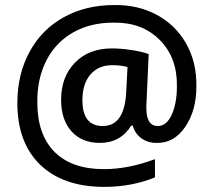

<svg xmlns="http://www.w3.org/2000/svg" viewBox="-20 -666 848 761"><path d="M432.1 -646Q526.4 -647.5 601.3 -607.2Q676.3 -566.9 718 -492.9Q759.8 -418.9 758.3 -324.7Q758.8 -228.5 714.1 -163.1Q669.4 -97.7 600.1 -99.6Q565.4 -99.6 540 -118.2Q514.6 -136.7 505.9 -168.5H500.5Q457.5 -99.6 376 -99.6Q304.7 -99.6 263.2 -145.5Q222.2 -191.9 222.2 -270.5Q222.2 -361.3 276.9 -417.5Q332 -474.1 423.3 -474.1Q457 -474.1 497.1 -468.3Q539.1 -462.4 569.3 -451.7L560.1 -247.6V-236.8Q560.1 -166.5 605.5 -166.5Q640.1 -166.5 660.6 -211.4Q681.2 -255.9 681.2 -325.7Q682.6 -438 613 -507.8Q543.5 -577.6 432.6 -576.2Q340.3 -577.1 270.5 -537.8Q200.7 -498.5 163.8 -426.3Q127 -354 127.9 -260.3Q127.9 -132.8 196 -64.2Q264.2 4.4 391.6 4.4Q488.8 4.4 594.2 -35.2V37.1Q501.5 74.7 393.1 74.7Q231 74.7 139.6 -12.7Q48.8 -100.6 48.8 -257.3Q48.8 -372.6 97.7 -461.4Q146 -550.3 234.4 -598.6Q321.3 -646 432.1 -646ZM337.9 -370.1Q306.6 -333 306.6 -269Q306.6 -166.5 387.2 -166.5Q471.7 -166.5 480 -295.4L485.4 -400.4Q457.5 -407.7 425.8 -407.7Q369.6 -407.7 337.9 -370.1Z"/></svg>

Font: Khula Semibold
Style: Regular
Weight: 600
Designer: Erin McLaughlin, Steve Matteson
Version: Version 1.000;PS 1.0;hotconv 1.0.72;makeotf.lib2.5.5900